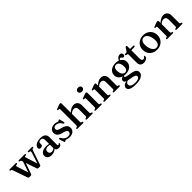

<svg xmlns="http://www.w3.org/2000/svg" viewBox="440 -2595 4697 4697"><g transform="rotate(-45 2788.0 -247.0)"><path d="M276.5 5H234Q220.5 5 210.2 -1.8Q200 -8.5 194 -25L65.5 -396.5Q59.5 -415 53.5 -421.2Q47.5 -427.5 39 -429.5L22 -433.5Q12.5 -436.5 8.5 -441Q4.5 -445.5 4.5 -452.5Q4.5 -461.5 11 -466.5Q17.5 -471.5 29 -471.5H233Q244 -471.5 250.5 -466.8Q257 -462 257 -453Q257 -445.5 252.8 -441Q248.5 -436.5 237.5 -434L218 -430.5Q199.5 -427 196.2 -416.8Q193 -406.5 203 -375.5L305.5 -64.5L277.5 -43L400.5 -400L440.5 -371L316 -22Q310 -6.5 299.5 -0.8Q289 5 276.5 5ZM590 5H548.5Q536 5 525.2 -2Q514.5 -9 509 -25L382 -400Q376.5 -416.5 371 -422Q365.5 -427.5 357 -429.5L339 -433.5Q329.5 -436.5 325.8 -441Q322 -445.5 322 -453Q322 -471.5 346.5 -471.5H541.5Q565.5 -471.5 565.5 -452.5Q565.5 -445.5 561.2 -440.8Q557 -436 547.5 -434.5L524 -431Q510.5 -429 508 -417.8Q505.5 -406.5 514.5 -379.5L616.5 -63.5L590 -41L695.5 -368.5Q706 -402 703 -414.5Q700 -427 679.5 -430.5L660 -434Q649.5 -436.5 645 -441Q640.5 -445.5 640.5 -453Q640.5 -462 647 -466.8Q653.5 -471.5 664.5 -471.5H794.5Q805.5 -471.5 812 -466.5Q818.5 -461.5 818.5 -452.5Q818.5 -446 814.8 -441.2Q811 -436.5 800 -434L783 -430.5Q773.5 -428.5 766.5 -417.2Q759.5 -406 750 -378L629 -22.5Q623.5 -6.5 612.8 -0.8Q602 5 590 5Z M1155.5 -62.5V-72.5L1147.5 -75V-367Q1147.5 -406.5 1127.8 -427.8Q1108 -449 1072 -449Q1038 -449 1020.5 -434.8Q1003 -420.5 1003 -400.5V-358.5Q1003 -331.5 985.2 -317Q967.5 -302.5 935.5 -302.5Q907.5 -302.5 893 -316Q878.5 -329.5 878.5 -353Q878.5 -384.5 903.5 -414Q928.5 -443.5 976.8 -462.8Q1025 -482 1094.5 -482Q1183 -482 1226.2 -445Q1269.5 -408 1269.5 -346V-80.5Q1269.5 -65.5 1275.5 -58.2Q1281.5 -51 1292 -51Q1304 -51 1309.2 -56.5Q1314.5 -62 1318.5 -67.5Q1321.5 -70.5 1324.2 -72.8Q1327 -75 1331 -75Q1336.5 -75 1339.2 -71Q1342 -67 1342 -60Q1342 -44.5 1331.2 -27.8Q1320.5 -11 1299.2 0.5Q1278 12 1246.5 12Q1204.5 12 1180 -7.5Q1155.5 -27 1155.5 -62.5ZM857 -104.5Q857 -165 911.2 -203.2Q965.5 -241.5 1062.5 -241.5Q1096 -241.5 1123.2 -235.5Q1150.5 -229.5 1171 -220L1161.5 -190.5Q1142.5 -198.5 1122.8 -203.8Q1103 -209 1079.5 -209Q1034.5 -209 1008.8 -186.5Q983 -164 983 -124.5Q983 -86 1004.5 -65.2Q1026 -44.5 1059.5 -44.5Q1089.5 -44.5 1117.2 -58.2Q1145 -72 1164.5 -97L1175.5 -71Q1146.5 -31.5 1100.2 -9.8Q1054 12 1002 12Q937.5 12 897.2 -19.8Q857 -51.5 857 -104.5Z M1588.5 -441.5Q1552.5 -441.5 1532 -423.2Q1511.5 -405 1511.5 -376Q1511.5 -358 1519.8 -343.8Q1528 -329.5 1550 -317.5Q1572 -305.5 1613.5 -295.5Q1686.5 -279.5 1727 -256Q1767.5 -232.5 1783.8 -202Q1800 -171.5 1800 -134.5Q1800 -68 1752.8 -28Q1705.5 12 1616.5 12Q1584 12 1563.5 6.2Q1543 0.5 1529.5 -5Q1516 -10.5 1506 -10.5Q1495.5 -10.5 1489.2 -4.8Q1483 1 1477.5 6.5Q1472 12 1462.5 12Q1455 12 1450.8 7.5Q1446.5 3 1442.5 -9L1407.5 -112Q1403 -127.5 1404.8 -137.5Q1406.5 -147.5 1417 -151.5Q1427.5 -155.5 1435.2 -151.5Q1443 -147.5 1449.5 -137Q1471.5 -97 1497 -73.2Q1522.5 -49.5 1551 -39.2Q1579.5 -29 1609.5 -29Q1655 -29 1677.5 -47.8Q1700 -66.5 1700 -98Q1700 -116.5 1690.5 -131.5Q1681 -146.5 1655.5 -159.5Q1630 -172.5 1582 -184Q1519.5 -198 1482.2 -219.8Q1445 -241.5 1429 -272Q1413 -302.5 1413 -342.5Q1413 -384 1434 -415.5Q1455 -447 1493.2 -464.8Q1531.5 -482.5 1582 -482.5Q1615 -482.5 1635 -476.5Q1655 -470.5 1668 -464.2Q1681 -458 1691.5 -458Q1703 -458 1709.5 -464.2Q1716 -470.5 1721.8 -476.5Q1727.5 -482.5 1736.5 -482.5Q1743 -482.5 1747.8 -477.8Q1752.5 -473 1754.5 -461.5L1781 -363.5Q1785 -347.5 1783.5 -337.2Q1782 -327 1771.5 -323Q1761.5 -319 1753.8 -324.2Q1746 -329.5 1738 -342.5Q1708.5 -396.5 1669 -419Q1629.5 -441.5 1588.5 -441.5Z M2047.5 -342 2026.5 -363.5 2047 -381.5Q2109 -437.5 2154.8 -460Q2200.5 -482.5 2242 -482.5Q2306 -482.5 2345 -442.2Q2384 -402 2384 -333V-76Q2384 -60.5 2389 -53.2Q2394 -46 2404 -43L2423.5 -38Q2432.5 -35 2436.8 -30.2Q2441 -25.5 2441 -18.5Q2441 -10 2435.2 -5Q2429.5 0 2416.5 0H2230Q2204.5 0 2204.5 -19.5Q2204.5 -32 2220 -38L2241.5 -43Q2251.5 -46 2256.2 -53.5Q2261 -61 2261 -76V-315Q2261 -362 2237.8 -385.2Q2214.5 -408.5 2176 -408.5Q2152.5 -408.5 2125.2 -396.8Q2098 -385 2068.5 -359.5ZM2062.5 -711.5V-74.5Q2062.5 -60 2067 -53Q2071.5 -46 2081 -43L2101.5 -38Q2117 -32 2117 -19.5Q2117 0 2091.5 0H1906Q1893 0 1887 -5Q1881 -10 1881 -18.5Q1881 -25.5 1885.2 -30.2Q1889.5 -35 1899 -38L1920.5 -43Q1930 -46 1934.8 -52.8Q1939.5 -59.5 1939.5 -74V-634Q1939.5 -646 1935.5 -651.2Q1931.5 -656.5 1923 -658L1893 -659.5Q1884 -661.5 1880.2 -665.5Q1876.5 -669.5 1876.5 -676Q1876.5 -683 1881 -687.8Q1885.5 -692.5 1898 -697L1986 -728.5Q2003 -735 2013.8 -737.8Q2024.5 -740.5 2033.5 -740.5Q2048 -740.5 2055.2 -732.8Q2062.5 -725 2062.5 -711.5Z M2694 -450.5V-74.5Q2694 -60 2698.8 -53Q2703.5 -46 2712.5 -43L2733.5 -38Q2742.5 -35 2747 -30.2Q2751.5 -25.5 2751.5 -18.5Q2751.5 -10 2745.5 -5Q2739.5 0 2726.5 0H2537.5Q2524.5 0 2518.5 -5Q2512.5 -10 2512.5 -18.5Q2512.5 -25.5 2516.8 -30.2Q2521 -35 2530.5 -38L2552 -43Q2561.5 -46 2566.2 -52.8Q2571 -59.5 2571 -74V-373Q2571 -385 2567 -390.2Q2563 -395.5 2554.5 -397L2524.5 -398.5Q2515.5 -400 2511.8 -404.2Q2508 -408.5 2508 -414.5Q2508 -422 2512.5 -426.8Q2517 -431.5 2529.5 -435.5L2617.5 -467.5Q2635.5 -474 2646 -476.8Q2656.5 -479.5 2664.5 -479.5Q2679 -479.5 2686.5 -471.5Q2694 -463.5 2694 -450.5ZM2621.5 -564Q2585 -564 2563 -583.2Q2541 -602.5 2541 -633.5Q2541 -664.5 2563 -683.2Q2585 -702 2621.5 -702Q2658 -702 2680.2 -683Q2702.5 -664 2702.5 -633.5Q2702.5 -602.5 2680.2 -583.2Q2658 -564 2621.5 -564Z M3003 -450.5V-74.5Q3003 -60 3007.5 -53Q3012 -46 3021.5 -43L3042 -38Q3057.5 -32 3057.5 -19.5Q3057.5 0 3032 0H2846.5Q2833.5 0 2827.5 -5Q2821.5 -10 2821.5 -18.5Q2821.5 -25.5 2825.8 -30.2Q2830 -35 2839 -38L2861 -43Q2870.5 -46 2875.2 -52.8Q2880 -59.5 2880 -74V-373Q2880 -385 2876 -390.2Q2872 -395.5 2863.5 -397L2833.5 -398.5Q2824.5 -400 2820.8 -404.2Q2817 -408.5 2817 -414.5Q2817 -422 2821.5 -426.8Q2826 -431.5 2838.5 -435.5L2926.5 -467.5Q2943.5 -473.5 2954.2 -476.5Q2965 -479.5 2974 -479.5Q2988.5 -479.5 2995.8 -471.5Q3003 -463.5 3003 -450.5ZM2988 -342 2967 -363.5 2987.5 -381.5Q3049 -437.5 3095 -460Q3141 -482.5 3182.5 -482.5Q3246.5 -482.5 3285.5 -442.2Q3324.5 -402 3324.5 -333V-76Q3324.5 -60.5 3329.5 -53.2Q3334.5 -46 3344.5 -43L3364 -38Q3373 -35 3377.2 -30.2Q3381.5 -25.5 3381.5 -18.5Q3381.5 -10 3375.8 -5Q3370 0 3357 0H3170.5Q3145 0 3145 -19.5Q3145 -32 3160.5 -38L3182 -43Q3192 -46 3196.8 -53.5Q3201.5 -61 3201.5 -76V-315Q3201.5 -362 3178.2 -385.2Q3155 -408.5 3116.5 -408.5Q3093 -408.5 3065.8 -396.8Q3038.5 -385 3009 -359.5Z M3760 -39Q3690 -49.5 3658.8 -58Q3627.5 -66.5 3619.2 -74.2Q3611 -82 3611 -90Q3611 -99 3618 -106.8Q3625 -114.5 3642 -122L3630 -129.5Q3585 -124 3559.2 -111Q3533.5 -98 3523 -80.5Q3512.5 -63 3512.5 -43.5Q3512.5 -21 3526.2 -4.5Q3540 12 3578.8 25.2Q3617.5 38.5 3692 50Q3753 59.5 3786.5 70.8Q3820 82 3833.5 95.8Q3847 109.5 3847 127.5Q3847 151 3831.8 168Q3816.5 185 3784.2 194Q3752 203 3700.5 203Q3610.5 203 3573.5 176Q3536.5 149 3536.5 105.5Q3536.5 79 3560.2 57.5Q3584 36 3630.5 29.5L3621.5 15Q3520.5 27 3481 59Q3441.5 91 3441.5 131Q3441.5 164 3464.8 189.8Q3488 215.5 3540.2 230.2Q3592.5 245 3680.5 245Q3814 245 3884.8 202.5Q3955.5 160 3955.5 94Q3955.5 58 3937 32Q3918.5 6 3875.8 -11.2Q3833 -28.5 3760 -39ZM3777.5 -430.5 3807 -425.5Q3826 -461 3838.2 -473Q3850.5 -485 3865.5 -485Q3879 -485 3886.8 -478.2Q3894.5 -471.5 3900.8 -462.2Q3907 -453 3915.5 -446.2Q3924 -439.5 3938.5 -439.5Q3959.5 -439.5 3971.8 -454.5Q3984 -469.5 3984 -494.5Q3984 -523.5 3965.2 -540Q3946.5 -556.5 3916 -556.5Q3880.5 -556.5 3848.8 -533.2Q3817 -510 3794 -463ZM3914.5 -302Q3914.5 -353 3887.2 -393.5Q3860 -434 3810.2 -457.5Q3760.5 -481 3692.5 -481Q3623 -481 3570.2 -456.8Q3517.5 -432.5 3488 -389Q3458.5 -345.5 3458.5 -287.5Q3458.5 -237 3485.8 -196.2Q3513 -155.5 3563 -132Q3613 -108.5 3680.5 -108.5Q3750.5 -108.5 3803 -132.8Q3855.5 -157 3885 -200.8Q3914.5 -244.5 3914.5 -302ZM3670.5 -442Q3717.5 -444.5 3747.8 -405.8Q3778 -367 3784.5 -296Q3791 -227 3769.5 -189.2Q3748 -151.5 3702.5 -149Q3671 -147.5 3646.8 -164.5Q3622.5 -181.5 3607.5 -215Q3592.5 -248.5 3588 -295.5Q3584 -341.5 3592 -373.8Q3600 -406 3620 -423.2Q3640 -440.5 3670.5 -442Z M4045.5 -426.5 4020.5 -433.5Q4008 -437 4003.2 -442Q3998.5 -447 3998.5 -453.5Q3998.5 -462.5 4004.8 -467Q4011 -471.5 4021 -471.5H4052.5Q4065 -471.5 4073 -475.8Q4081 -480 4088.5 -491.5L4136 -566.5Q4145 -578.5 4153.5 -584.2Q4162 -590 4170.5 -590Q4180 -590 4185.2 -584Q4190.5 -578 4190.5 -567V-133Q4190.5 -98 4204.5 -79.8Q4218.5 -61.5 4244 -61.5Q4262 -61.5 4272.2 -68.2Q4282.5 -75 4288.5 -83.8Q4294.5 -92.5 4300 -99.2Q4305.5 -106 4313.5 -106.5Q4320.5 -106.5 4324.2 -102Q4328 -97.5 4328 -87.5Q4328 -62 4311 -40Q4294 -18 4264.2 -4.2Q4234.5 9.5 4196.5 9.5Q4137 9.5 4102.5 -21Q4068 -51.5 4068 -113V-397.5Q4068 -410 4062.8 -416.2Q4057.5 -422.5 4045.5 -426.5ZM4139.5 -427V-471.5H4301Q4312 -471.5 4318 -467.2Q4324 -463 4324 -454.5Q4324 -443 4312.2 -435Q4300.5 -427 4274.5 -427Z M4651 -482.5Q4726.5 -482.5 4783.8 -451Q4841 -419.5 4873.2 -363.5Q4905.5 -307.5 4905.5 -234.5Q4905.5 -164 4872.5 -108.2Q4839.5 -52.5 4781.5 -20.2Q4723.5 12 4647 12Q4571.5 12 4514.5 -19.8Q4457.5 -51.5 4425.2 -107.5Q4393 -163.5 4393 -236Q4393 -307.5 4425.8 -363Q4458.5 -418.5 4516.5 -450.5Q4574.5 -482.5 4651 -482.5ZM4686.5 -35.5Q4724.5 -41 4747.8 -68.2Q4771 -95.5 4778.2 -142.2Q4785.5 -189 4774 -254Q4763 -318.5 4739.5 -361Q4716 -403.5 4683.2 -422.2Q4650.5 -441 4611.5 -435Q4574 -429 4550.5 -402Q4527 -375 4520 -328.2Q4513 -281.5 4524 -216.5Q4535 -152 4558.5 -109.5Q4582 -67 4614.8 -48.2Q4647.5 -29.5 4686.5 -35.5Z M5167.5 -450.5V-74.5Q5167.5 -60 5172 -53Q5176.5 -46 5186 -43L5206.5 -38Q5222 -32 5222 -19.5Q5222 0 5196.5 0H5011Q4998 0 4992 -5Q4986 -10 4986 -18.5Q4986 -25.5 4990.2 -30.2Q4994.5 -35 5003.5 -38L5025.5 -43Q5035 -46 5039.8 -52.8Q5044.5 -59.5 5044.5 -74V-373Q5044.5 -385 5040.5 -390.2Q5036.5 -395.5 5028 -397L4998 -398.5Q4989 -400 4985.2 -404.2Q4981.5 -408.5 4981.5 -414.5Q4981.5 -422 4986 -426.8Q4990.5 -431.5 5003 -435.5L5091 -467.5Q5108 -473.5 5118.8 -476.5Q5129.5 -479.5 5138.5 -479.5Q5153 -479.5 5160.2 -471.5Q5167.5 -463.5 5167.5 -450.5ZM5152.5 -342 5131.5 -363.5 5152 -381.5Q5213.5 -437.5 5259.5 -460Q5305.5 -482.5 5347 -482.5Q5411 -482.5 5450 -442.2Q5489 -402 5489 -333V-76Q5489 -60.5 5494 -53.2Q5499 -46 5509 -43L5528.5 -38Q5537.5 -35 5541.8 -30.2Q5546 -25.5 5546 -18.5Q5546 -10 5540.2 -5Q5534.5 0 5521.5 0H5335Q5309.5 0 5309.5 -19.5Q5309.5 -32 5325 -38L5346.5 -43Q5356.5 -46 5361.2 -53.5Q5366 -61 5366 -76V-315Q5366 -362 5342.8 -385.2Q5319.5 -408.5 5281 -408.5Q5257.5 -408.5 5230.2 -396.8Q5203 -385 5173.5 -359.5Z"/></g></svg>

Font: Fraunces Medium
Style: Regular
Weight: 500
Version: Version 1.000;[b76b70a41]